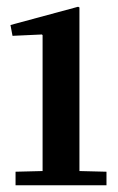

<svg xmlns="http://www.w3.org/2000/svg" viewBox="-20 -548 348 568"><path d="M211 -528 215 -526V-42L295 -40V0H26V-40L106 -42V-444L104 -446L17 -442L11 -474Z"/></svg>

Font: Minipax
Style: Bold
Weight: 500
Designer: Raphaël Ronot, Igor Stepanchenko (Cyrillic)
Foundry: steppetype
Version: Version 1.002